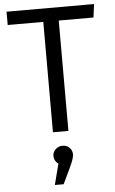

<svg xmlns="http://www.w3.org/2000/svg" viewBox="-63 -730 639 1064"><g transform="rotate(-5 256.0 -198.0)"><path d="M313 132Q313 154 288 206L247 292H198L228 176Q204 158 204 132Q204 110 220 94.5Q236 79 259 79Q282 79 297.5 94Q313 109 313 132ZM492 -614H299V0H213V-614H15V-688H502Z"/></g></svg>

Font: FiraSans
Style: Regular
Weight: 350
Designer: Carrois Corporate & Edenspiekermann AG
Foundry: Carrois Corporate GbR & Edenspiekermann AG
Version: Version 3.106;PS 003.106;hotconv 1.0.70;makeotf.lib2.5.58329